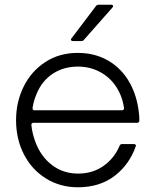

<svg xmlns="http://www.w3.org/2000/svg" viewBox="-20 -783 657 813"><path d="M48 -274Q48 -351 80 -416Q112 -481 171.5 -520Q231 -559 309 -559Q383 -559 439.5 -525.5Q496 -492 529 -433Q562 -374 569 -297Q570 -289 570 -273Q570 -263 560 -263H122Q117 -263 114.5 -260Q112 -257 113 -253Q116 -221 128 -187Q151 -122 199 -85Q247 -48 310 -48Q373 -48 418.5 -80.5Q464 -113 486 -165Q489 -173 497 -173H546Q551 -173 554 -170.5Q557 -168 555 -164Q528 -86 465 -38Q402 10 310 10Q235 10 175 -27Q115 -64 81.5 -129Q48 -194 48 -274ZM496 -316Q501 -316 503.5 -319Q506 -322 505 -327Q500 -359 489 -384Q465 -439 417.5 -470Q370 -501 310 -501Q250 -501 204.5 -471.5Q159 -442 136 -388Q122 -355 118 -327V-324Q118 -316 127 -316ZM336 -615Q332 -609 324 -609H289Q283 -609 281 -613Q279 -617 283 -621L386 -757Q390 -763 399 -763H451Q457 -763 458.5 -759Q460 -755 456 -751Z"/></svg>

Font: Open Sauce Two Light
Style: Regular
Weight: 300
Designer: Alfredo Marco Pradil
Foundry: Creative Sauce Fz LLC
Version: Version 1.477